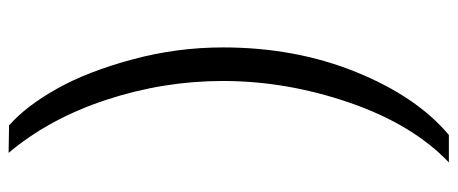

<svg xmlns="http://www.w3.org/2000/svg" viewBox="-325 -505 1051 441"><g transform="rotate(90 200.5 -284.5)"><path d="M268.1 220.2Q224.1 181.6 184.3 111.1Q144.5 40.5 116.7 -62.3Q88.9 -165 88.9 -271Q88.9 -437.5 145.5 -576.9Q202.1 -716.3 290 -790H353Q265.6 -706.5 215.8 -561.8Q166 -417 166 -271Q166 -134.8 209.2 -3.4Q252.4 127.9 331.1 221.2Z"/></g></svg>

Font: Oakes Grotesk
Style: Italic
Weight: 400
Italic angle: -8°
Designer: Samuel Oakes
Foundry: Samuel Oakes
Version: Version 1.000;PS 001.000;hotconv 1.0.88;makeotf.lib2.5.64775